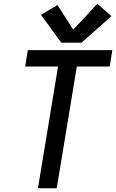

<svg xmlns="http://www.w3.org/2000/svg" viewBox="-20 -1002 618 1022"><path d="M182 0H282L389 -648H564L578 -735H128L114 -648H289ZM306 -775H414L573 -916L498 -982L370 -844L286 -975L198 -923Z"/></svg>

Font: Iosevka Sparkle Medium
Style: Italic
Weight: 500
Italic angle: -9°
Designer: Belleve Invis
Foundry: Belleve Invis
Version: Version 4.5.0; ttfautohint (v1.8.3)